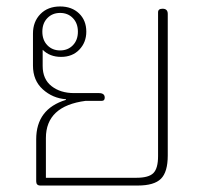

<svg xmlns="http://www.w3.org/2000/svg" viewBox="-20 -574 625 594"><path d="M92 -13V-143Q92 -237 184 -265V-267Q143 -270 112.5 -297.5Q82 -325 82 -371V-470Q82 -507 105 -530.5Q128 -554 166 -554Q202 -554 224.5 -532.5Q247 -511 247 -476Q247 -443 225.5 -420.5Q204 -398 169 -398Q134 -398 112 -420V-370Q112 -329 139.5 -307.5Q167 -286 209 -286H286Q304 -286 304 -272Q304 -262 295 -262H245Q122 -246 122 -147V-24H402Q440 -24 454.5 -38.5Q469 -53 469 -91V-536Q469 -547 483 -547Q499 -547 499 -531V-93Q499 -42 478 -21Q457 0 406 0H105Q92 0 92 -13ZM221 -476Q221 -502 205.5 -518Q190 -534 166 -534Q142 -534 126.5 -518Q111 -502 111 -476Q111 -450 126.5 -434Q142 -418 166 -418Q190 -418 205.5 -434Q221 -450 221 -476Z"/></svg>

Font: Maitree ExtraLight
Style: Regular
Weight: 250
Designer: CadsonDemak Team
Foundry: CadsonDemak
Version: Version 1.002